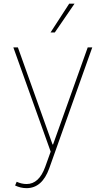

<svg xmlns="http://www.w3.org/2000/svg" viewBox="-20 -798 563 1023"><path d="M75.3 -545.5 259.9 -28.4H262.8L447.4 -545.5H471.6L242.2 99.4Q204.2 204.5 121.4 204.5Q90.2 204.5 60.4 190.3L68.9 170.5Q95.2 182.5 121.8 182.5Q187.9 182.5 220.9 90.9L250 9.9L51.1 -545.5ZM348.7 -778.4H377.1L272 -625H249.3Z"/></svg>

Font: Inter P Thin
Style: Regular
Weight: 100
Designer: Rasmus Andersson
Foundry: rsms
Version: Version 3.018;git-588b23468